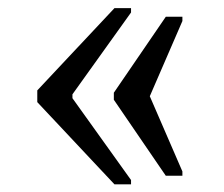

<svg xmlns="http://www.w3.org/2000/svg" viewBox="-20 -517 559 480"><path d="M436 -475.1V-464.4L354.5 -276.4L436 -88.4V-77.6H394.5L264.6 -267.6V-285.2L394.5 -475.1ZM307.6 -496.6V-485.8L161.1 -281.2V-271.5L307.6 -66.9V-56.2H266.1L73.2 -261.7V-291L266.1 -496.6Z"/></svg>

Font: NoticiaText-Regular
Style: Regular
Weight: 400
Designer: JM Sole
Foundry: JM Sole
Version: Version 1.003